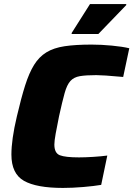

<svg xmlns="http://www.w3.org/2000/svg" viewBox="-20 -915 655 943"><path d="M289 8Q159 8 97.5 -27Q36 -62 36 -156Q36 -192 42.5 -238.5Q49 -285 63 -344Q84 -434 103.5 -495.5Q123 -557 147.5 -596.5Q172 -636 208 -658Q244 -680 297.5 -688Q351 -696 430 -696Q477 -696 529.5 -691Q582 -686 615 -678L585 -537Q530 -542 500 -544Q470 -546 453 -546Q402 -546 372.5 -541Q343 -536 326 -517.5Q309 -499 297.5 -458Q286 -417 270 -344Q260 -295 253.5 -259Q247 -223 247 -205Q247 -163 274 -152.5Q301 -142 368 -142Q398 -142 437.5 -144.5Q477 -147 507 -151L477 -7Q442 -1 389 3.5Q336 8 289 8ZM332 -748V-753L422 -895H600V-890L463 -748Z"/></svg>

Font: Saira ExtraBold
Style: Italic
Weight: 800
Italic angle: -12°
Designer: Hector Gatti with collaboration of the Omnibus-Type team
Foundry: Omnibus-Type
Version: Version 1.100; ttfautohint (v1.8.3)